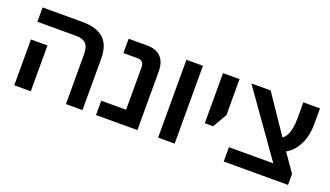

<svg xmlns="http://www.w3.org/2000/svg" viewBox="-60 -992 2380 1386"><g transform="rotate(20 1130.0 -299.0)"><path d="M479 0V-378Q479 -439 455 -463.5Q431 -488 381 -488H82V-598H387Q497 -598 551.5 -549Q606 -500 606 -396V0ZM82 0V-352H209V0Z M710 0V-110H901V-433Q901 -462 889 -475Q877 -488 850 -488H743V-598H887Q953 -598 990.5 -561Q1028 -524 1028 -449V0Z M1187 0V-598H1314V0Z M1468 -213V-598H1595V-321L1532 -213Z M2104 -8 1686 -598H1834L2058 -267L2185 -85ZM1691 0V-110H2153L2185 -85V0ZM2026 -201 1983 -291Q2010 -294 2029.5 -307.5Q2049 -321 2061 -344.5Q2073 -368 2079 -400Q2085 -432 2085 -472V-598H2213V-478Q2213 -396 2187 -336Q2161 -276 2118.5 -242Q2076 -208 2026 -201Z"/></g></svg>

Font: Noto Sans Hebrew SemiBold
Style: Regular
Weight: 600
Designer: Monotype Design Team
Foundry: Monotype Imaging Inc.
Version: Version 2.003